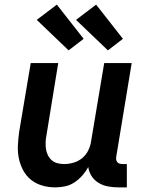

<svg xmlns="http://www.w3.org/2000/svg" viewBox="-20 -803 640 831"><path d="M219 8Q190 8 162.5 0Q135 -8 114 -25Q93 -42 80 -66.5Q67 -91 61.5 -118Q56 -145 57.5 -174.5Q59 -204 63 -233L113 -530H232L181 -217Q178 -202 177.5 -187Q177 -172 179 -158Q181 -144 187.5 -131Q194 -118 204.5 -109Q215 -100 229 -96.5Q243 -93 258 -93Q278 -93 298.5 -99Q319 -105 335.5 -118.5Q352 -132 361.5 -151Q371 -170 374 -190L431 -530H550L483 -124Q482 -118 483 -112Q484 -106 487.5 -101.5Q491 -97 497 -95Q503 -93 510 -93H529V8H493Q470 8 448 4Q426 0 407.5 -11Q389 -22 377 -40Q365 -58 362 -80Q351 -60 336 -43Q321 -26 302 -13.5Q283 -1 261.5 3.5Q240 8 219 8ZM447 -585 309 -717 396 -783 512 -635ZM277 -585 139 -717 226 -783 342 -635Z"/></svg>

Font: Iosevka Curly Extended
Style: Bold Italic
Weight: 700
Width: 7
Italic angle: -9°
Monospace: yes
Designer: Belleve Invis
Foundry: Belleve Invis
Version: Version 11.1.0; ttfautohint (v1.8.3)